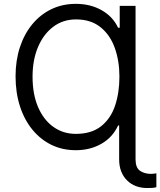

<svg xmlns="http://www.w3.org/2000/svg" viewBox="-20 -757 820 982"><path d="M673.3 -727.1V58.1Q673.3 100.6 696 116.5Q718.8 132.3 752.9 132.3Q760.3 132.3 767.3 131.3Q774.4 130.4 779.8 129.4V200.2Q770 203.6 757.1 204.1Q744.1 204.6 731.4 204.6Q701.7 204.6 676 195.1Q650.4 185.5 630.9 166.7Q611.3 147.9 600.3 120.6Q589.4 93.3 589.4 58.1V-115.2H584Q556.2 -54.7 498.8 -21.7Q441.4 11.2 367.7 11.2Q299.3 11.2 243.2 -16.1Q187 -43.5 145.8 -93.8Q104.5 -144 82 -213.6Q59.6 -283.2 59.6 -366.7Q59.6 -447.8 81.8 -515.4Q104 -583 145 -632.8Q186 -682.6 242.7 -710Q299.3 -737.3 367.7 -737.3Q442.4 -737.3 499.8 -704.8Q557.1 -672.4 584 -615.2H592.3V-727.1ZM367.7 -72.3Q447.8 -72.3 497.1 -111.3Q546.4 -150.4 568.6 -216.8Q590.8 -283.2 590.8 -365.2Q590.8 -445.3 567.1 -511.7Q543.5 -578.1 494.1 -617.9Q444.8 -657.7 369.1 -657.7Q301.8 -657.7 251.7 -619.6Q201.7 -581.5 174.1 -515.6Q146.5 -449.7 146.5 -365.2Q146.5 -274.9 174.8 -209.2Q203.1 -143.6 253.2 -107.9Q303.2 -72.3 367.7 -72.3Z"/></svg>

Font: Sahel VF Regular
Style: Regular
Weight: 400
Foundry: Saber Rastikerdar (saber.rastikerdar@gmail.com)
Version: Version 3.4.0